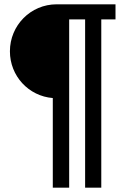

<svg xmlns="http://www.w3.org/2000/svg" viewBox="-20 -706 566 891"><path d="M225 -251V165H301V-616H375V165H450V-616H516V-686H243C122 -686 26 -588 26 -468C26 -353 113 -260 225 -251Z"/></svg>

Font: Chivo
Style: Bold
Weight: 700
Designer: Hector Gatti
Foundry: Omnibus-Type
Version: Version 1.003;PS 001.003;hotconv 1.0.70;makeotf.lib2.5.58329